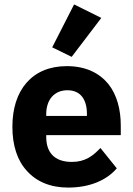

<svg xmlns="http://www.w3.org/2000/svg" viewBox="-20 -836 602 868"><path d="M288 12C208 12 145 -15 102 -63C58 -110 36 -179 36 -263C36 -346 58 -414 100 -462C142 -510 203 -537 282 -537C369 -537 430 -505 470 -456C509 -407 526 -340 526 -269V-225H189V-217C189 -148 225 -104 305 -104C366 -104 401 -132 434 -167L508 -75C461 -20 384 12 288 12ZM285 -428C225 -428 189 -385 189 -320V-312H373V-321C373 -385 345 -428 285 -428ZM304 -579 216 -622 315 -816 438 -755Z"/></svg>

Font: Plexus Sans Bold
Style: Regular
Weight: 700
Version: Version 2.001;PS 002.001;hotconv 1.0.70;makeotf.lib2.5.58329